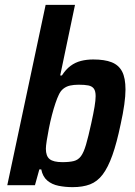

<svg xmlns="http://www.w3.org/2000/svg" viewBox="-20 -763 557 791"><path d="M279 8Q249 8 221.5 2.5Q194 -3 175 -19Q156 -35 150 -65H142L124 0H10L168 -743H289L228 -452H235Q251 -477 270.5 -491.5Q290 -506 313.5 -512Q337 -518 364 -518Q411 -518 440 -506.5Q469 -495 483 -468.5Q497 -442 497 -394Q497 -368 492 -332Q487 -296 477 -251Q461 -174 443 -123.5Q425 -73 403 -44Q381 -15 351 -3.5Q321 8 279 8ZM237 -95Q266 -95 284 -99.5Q302 -104 313.5 -119.5Q325 -135 334.5 -167.5Q344 -200 356 -255Q365 -296 369.5 -323Q374 -350 374 -367Q374 -388 366.5 -398Q359 -408 344 -411Q329 -414 304 -414Q284 -414 268.5 -410.5Q253 -407 241 -397.5Q229 -388 222 -372Q216 -360 208.5 -338Q201 -316 194 -289Q187 -262 181.5 -234Q176 -206 172.5 -183.5Q169 -161 169 -150Q169 -120 184.5 -107.5Q200 -95 237 -95Z"/></svg>

Font: Saira SemiCondensed SemiBold
Style: Italic
Weight: 600
Width: 4
Italic angle: -12°
Designer: Hector Gatti with collaboration of the Omnibus-Type team
Foundry: Omnibus-Type
Version: Version 1.101